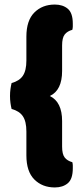

<svg xmlns="http://www.w3.org/2000/svg" viewBox="-20 -688 367 844"><path d="M199 -266Q253 -240 253 -156V-44Q253 -10 264.5 4.5Q276 19 298 25Q300 33 300 39.5Q300 46 300 52Q300 99 278 117.5Q256 136 221 136Q166 136 131 101Q96 66 96 -5V-110Q96 -154 80.5 -177Q65 -200 31 -209Q28 -221 26 -235.5Q24 -250 24 -266Q24 -282 26 -296.5Q28 -311 31 -323Q65 -332 80.5 -355Q96 -378 96 -422V-527Q96 -598 131 -633Q166 -668 221 -668Q256 -668 278 -649.5Q300 -631 300 -584Q300 -578 300 -571.5Q300 -565 298 -557Q276 -551 264.5 -536.5Q253 -522 253 -488V-376Q253 -291 199 -266Z"/></svg>

Font: Baloo Chettan
Style: Regular
Weight: 400
Designer: Maithili Shingre and Ek Type
Foundry: Ek Type
Version: Version 1.443;PS 1.000;hotconv 16.6.51;makeotf.lib2.5.65220;